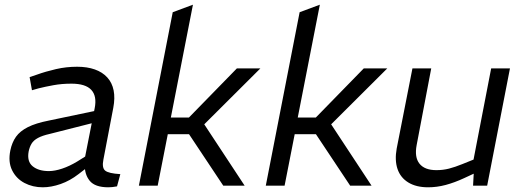

<svg xmlns="http://www.w3.org/2000/svg" viewBox="-20 -790 2222 817"><path d="M478 3Q468 5 458.5 6Q449 7 441 7Q384 7 361.5 -21Q339 -49 341 -91L339 -107L383 -330Q393 -381 368.5 -407.5Q344 -434 284 -434Q243 -434 207.5 -427.5Q172 -421 144 -414L116 -406L106 -462L136 -472Q175 -486 218.5 -496Q262 -506 308 -506Q351 -506 383.5 -494.5Q416 -483 436.5 -460.5Q457 -438 463.5 -405.5Q470 -373 462 -331L420 -111Q413 -76 427.5 -64Q442 -52 492 -49ZM162 7Q119 7 84 -11.5Q49 -30 31.5 -65.5Q14 -101 24 -150Q31 -184 48 -208Q65 -232 98.5 -249Q132 -266 188 -277L403 -322L392 -271L191 -220Q160 -213 141.5 -203Q123 -193 114.5 -179Q106 -165 102 -146Q94 -103 119 -82.5Q144 -62 188 -62Q213 -62 244.5 -72.5Q276 -83 309 -103L365 -138L370 -92L314 -49Q278 -21 238 -7Q198 7 162 7Z M571 0 715 -738 801 -770 707 -290H784L988 -499H1088L807 -219H694L651 0ZM930 0 779 -227 834 -284 1021 0Z M1111 0 1255 -738 1341 -770 1247 -290H1324L1528 -499H1628L1347 -219H1234L1191 0ZM1470 0 1319 -227 1374 -284 1561 0Z M1802 7Q1751 7 1717.5 -13.5Q1684 -34 1671.5 -71Q1659 -108 1668 -158L1735 -499H1815L1753 -173Q1743 -121 1765 -93.5Q1787 -66 1837 -66Q1865 -66 1890.5 -72.5Q1916 -79 1948 -92L1995 -111L2070 -499H2150L2053 0H1993L1997 -74L2011 -58L1955 -32Q1914 -13 1876.5 -3Q1839 7 1802 7Z"/></svg>

Font: REM Light
Style: Italic
Weight: 300
Italic angle: -11°
Designer: Octavio Pardo
Foundry: Ashler Design
Version: Version 1.005;gftools[0.9.28]